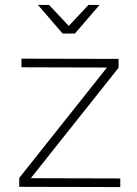

<svg xmlns="http://www.w3.org/2000/svg" viewBox="-20 -758 556 779"><path d="M67 -520 461 -519V-483L105 -35L468 -34V1L58 0V-36L414 -484L67 -485ZM284 -622H234L134 -738H179L271 -640H247L339 -738H384Z"/></svg>

Font: Alexandria ExtraLight
Style: Regular
Weight: 250
Designer: Mohamed Gaber
Foundry: Kief Type Foundry
Version: Version 5.100